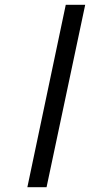

<svg xmlns="http://www.w3.org/2000/svg" viewBox="-20 -780 420 800"><path d="M94 0H174L335 -760H254Z"/></svg>

Font: Noto Serif Display SemiBold
Style: Italic
Weight: 600
Italic angle: -12°
Designer: Monotype Design Team
Foundry: Monotype Imaging Inc.
Version: Version 2.009